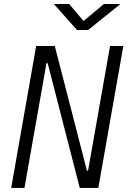

<svg xmlns="http://www.w3.org/2000/svg" viewBox="-20 -918 626 938"><path d="M369.6 0H460.4L582.5 -693.4H517.6L410.2 -84H404.8L247.6 -693.4H156.7L34.7 0H99.6L207 -609.4H212.9ZM356 -771.5H410.6L568.4 -898.4H487.8L388.2 -815.4L317.9 -898.4H243.2Z"/></svg>

Font: Cascadia Mono PL Light
Style: Italic
Weight: 300
Italic angle: -10°
Monospace: yes
Designer: Aaron Bell
Foundry: Saja Typeworks
Version: Version 2404.023